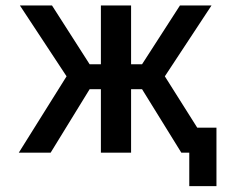

<svg xmlns="http://www.w3.org/2000/svg" viewBox="-20 -542 820 683"><path d="M338.9 -522.5H446.3V-313.5H485.4L620.1 -522.5H732.4L566.4 -270.5L681.6 -87.9H750V120.1H653.3V1H625L485.4 -224.6H446.3V1H338.9V-224.6H298.8L160.2 1H46.9L216.8 -270.5L50.8 -522.5H165L298.8 -313.5H338.9Z"/></svg>

Font: Gen Shin Gothic Medium
Style: Regular
Weight: 500
Designer: [Source Han Sans]
Ryoko NISHIZUKA  (kana & ideographs); Paul D. Hunt (Latin, Greek & Cyrillic); Wenlong ZHANG  (bopomofo
Version: Version 1.002.20150607